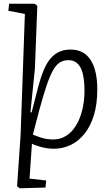

<svg xmlns="http://www.w3.org/2000/svg" viewBox="-20 -787 594 1034"><path d="M86 227 72 216 91 -61 114 -712 25 -729 29 -767H166L181 -756L168 -418L144 -183L150 -181L187 -324Q201 -376 217 -413Q233 -450 253.5 -473.5Q274 -497 300 -508.5Q326 -520 358 -520Q411 -520 443 -492.5Q475 -465 489.5 -417.5Q504 -370 504 -306Q504 -226 485.5 -166Q467 -106 434.5 -66Q402 -26 360 -6Q318 14 271 14Q236 14 202.5 5Q169 -4 152 -13L139 175L229 185L225 223ZM348 -463Q322 -463 302 -450.5Q282 -438 265 -407.5Q248 -377 230 -323.5Q212 -270 190 -188L157 -62Q176 -54 204 -45Q232 -36 268 -36Q305 -36 335.5 -55Q366 -74 388 -109Q410 -144 422.5 -192.5Q435 -241 435 -300Q435 -330 431.5 -359Q428 -388 419 -411.5Q410 -435 392.5 -449Q375 -463 348 -463Z"/></svg>

Font: Literata 18pt Light
Style: Italic
Weight: 300
Italic angle: -2°
Designer: Latin by Veronika Burian and Jose Scaglione. Greek by Irene Vlachou. Cyrillic by Vera Evstafieva
Foundry: TypeTogether
Version: Version 3.103;gftools[0.9.29]